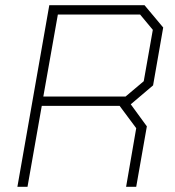

<svg xmlns="http://www.w3.org/2000/svg" viewBox="-20 -720 674 740"><path d="M570 -391 484 -318 546 -233 505 0H466L505 -226L441 -312H141L86 0H47L170 -700H537L609 -614ZM569 -605 520 -664H203L147 -348H464L534 -407Z"/></svg>

Font: Chakra Petch ExtraLight
Style: Italic
Weight: 275
Italic angle: -10°
Designer: Katatrad Aksorn Co.,Ltd.
Foundry: Cadson Demak Co.,Ltd.
Version: Version 1.000; ttfautohint (v1.6)